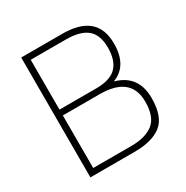

<svg xmlns="http://www.w3.org/2000/svg" viewBox="-161 -835 942 971"><g transform="rotate(-30 310.0 -350.0)"><path d="M92 -700H332Q534 -700 534 -527Q534 -397 437 -361Q561 -327 561 -193Q561 -85 507.5 -42.5Q454 0 351 0H92ZM343 -341H128V-34H351Q434 -34 479 -69.5Q524 -105 524 -193Q524 -341 343 -341ZM332 -666H128V-375H343Q424 -375 460.5 -412Q497 -449 497 -524Q497 -599 457 -632.5Q417 -666 332 -666Z"/></g></svg>

Font: Titillium Web[RUS by Daymarius]
Style: Regular
Weight: 200
Designer: Cyrillization by Daymarius
Foundry: Cyrillization by Daymarius
Version: Version 1.002 September 11, 2018